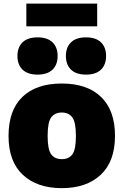

<svg xmlns="http://www.w3.org/2000/svg" viewBox="-20 -1014 673 1046"><path d="M316.5 11Q182 11 104.2 -61.8Q26.5 -134.5 26.5 -273Q26.5 -413.5 102.2 -486.2Q178 -559 316.5 -559Q455.5 -559 531 -485.5Q606.5 -412 606.5 -274Q606.5 -134.5 528.8 -61.8Q451 11 316.5 11ZM316.5 -147Q355 -147 374.2 -173Q393.5 -199 393.5 -273Q393.5 -348.5 373.8 -374.8Q354 -401 316.5 -401Q279 -401 259.2 -374.8Q239.5 -348.5 239.5 -274Q239.5 -199.5 259 -173.2Q278.5 -147 316.5 -147ZM448.5 -607.5Q395 -607.5 367 -634.5Q339 -661.5 339 -709Q339 -756.5 367 -783.5Q395 -810.5 448.5 -810.5Q502 -810.5 530 -783.5Q558 -756.5 558 -709Q558 -661.5 530 -634.5Q502 -607.5 448.5 -607.5ZM184.5 -607.5Q131 -607.5 103 -634.5Q75 -661.5 75 -709Q75 -756.5 103 -783.5Q131 -810.5 184.5 -810.5Q238 -810.5 266 -783.5Q294 -756.5 294 -709Q294 -661.5 266 -634.5Q238 -607.5 184.5 -607.5ZM123.5 -870.5V-994.5H509.5V-870.5Z"/></svg>

Font: Encode Sans Black
Style: Regular
Weight: 900
Designer: Multiple Designers
Foundry: Impallari Type
Version: Version 3.002; ttfautohint (v1.8.3) -l 8 -r 50 -G 200 -x 14 